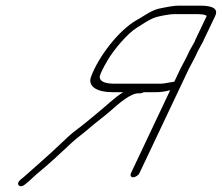

<svg xmlns="http://www.w3.org/2000/svg" viewBox="-20 -635 784 679"><path d="M710.8 -578 675 -503C672.5 -498 669.6 -492 668 -487L649.5 -454L640.2 -434L617.6 -391L596.4 -346C594.4 -346 588.1 -345 577.5 -343C566.8 -341 556.2 -339 546.2 -339H386.2C353.2 -339 335.4 -346 332.8 -360C331 -367 341 -389 362.4 -425C385.4 -463 432.8 -518 462.5 -536C480 -547 506.6 -565 522.5 -571C536.4 -577 576 -585 597 -585H675C696 -585 708.3 -583 710.8 -578ZM473.3 -23 647.6 -391 670.2 -434 679.5 -454 698.6 -489C700.2 -494 702.5 -498 705 -503L740.8 -578C752.7 -603 734.5 -615 688.5 -615H610.5C595.5 -615 573.2 -611 540 -604C528 -601 512.8 -594 496.6 -584C480.5 -574 469.3 -567 463.3 -564C398.6 -527 328.2 -434 302.1 -364C288.7 -328 325.7 -309 376.7 -309H415.7C383.4 -289 353.9 -259 321.7 -233C290.8 -208 274 -193 244.1 -171C232.2 -162 215.5 -147 193.8 -126C143.7 -78 112.8 -53 65.2 -10L53 0C32.6 17 50.6 33 68.6 17L82.1 6C94.6 -5 100.8 -12 111.6 -21C156 -57 189.1 -89 234.4 -131C254.1 -149 273.2 -162 292.6 -179C314.9 -199 347.2 -222 372.1 -244C401.4 -270 441.4 -305 469.4 -305H476.4C479.4 -305 483.8 -306 488.7 -309H531.7C546.7 -309 563.3 -311 581.9 -316L443.3 -23C439.7 -15 442.5 -8 450.5 -8C458.5 -8 469.7 -15 473.3 -23Z"/></svg>

Font: MewTooHand
Style: UltIta
Weight: 400
Designer: Mew Too, Robert Jablonski
Version: Version 0.77